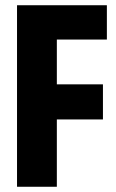

<svg xmlns="http://www.w3.org/2000/svg" viewBox="-20 -713 443 733"><path d="M45 -693H388V-562H197V-391H373V-257H197V0H45Z"/></svg>

Font: Khand
Style: Bold
Weight: 700
Designer: Devanagari: Sanchit Sawaria, Jyotish Sonowal; Latin: Satya Rajpurohit
Foundry: Indian Type Foundry
Version: Version 1.101;PS 1.0;hotconv 1.0.78;makeotf.lib2.5.61930; tt